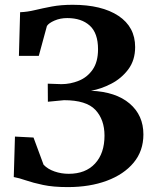

<svg xmlns="http://www.w3.org/2000/svg" viewBox="-20 -771 642 802"><path d="M263 10.5Q202 10.5 159.8 1.5Q117.5 -7.5 88.5 -17.5Q59.5 -27.5 37.5 -31.5L42.5 -200.5L120 -196.5L162 -83Q179.5 -64.5 207.8 -54.8Q236 -45 267 -45Q337.5 -45 377 -87.8Q416.5 -130.5 416.5 -204.5Q416.5 -271.5 378.5 -312Q340.5 -352.5 247.5 -352.5L180 -346L179.5 -421.5L236.5 -419.5Q274 -419.5 309.2 -433.8Q344.5 -448 367 -480.2Q389.5 -512.5 389.5 -565.5Q389.5 -632.5 355 -664Q320.5 -695.5 261 -695.5Q231.5 -695.5 207.5 -685Q183.5 -674.5 176 -662.5L142 -537.5H59L64 -720Q93.5 -721 125.8 -728.8Q158 -736.5 196.5 -743.8Q235 -751 283.5 -751Q405 -751 474.8 -704.8Q544.5 -658.5 544.5 -574.5Q544.5 -519.5 515.8 -481.2Q487 -443 444.2 -421Q401.5 -399 360 -392Q464 -387.5 521.5 -338.5Q579 -289.5 579 -209.5Q579 -140.5 538.2 -91.5Q497.5 -42.5 426.2 -16Q355 10.5 263 10.5Z"/></svg>

Font: Merriweather Text Regular
Style: Bold
Weight: 700
Designer: Eben Sorkin
Foundry: Eben Sorkin
Version: Version 2.100; ttfautohint (v1.7.19-72a1) -l 8 -r 50 -G 200 